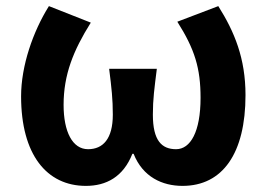

<svg xmlns="http://www.w3.org/2000/svg" viewBox="-20 -594 873 628"><path d="M261 14C327 14 383 -15 413 -91H417C447 -15 511 14 577 14C708 14 783 -92 783 -283C783 -403 747 -490 694 -574L560 -523C617 -433 636 -371 636 -274C636 -163 603 -106 556 -106C509 -106 480 -134 480 -219C480 -270 485 -305 493 -369H337C345 -305 349 -270 349 -219C349 -140 317 -106 268 -106C217 -106 188 -163 188 -251C188 -350 220 -429 277 -520L140 -574C88 -491 49 -379 49 -279C49 -88 133 14 261 14Z"/></svg>

Font: Noto Sans HK
Style: Bold
Weight: 700
Designer: Ryoko NISHIZUKA 西塚涼子 (kana, bopomofo & ideographs); Paul D. Hunt (Latin, Greek & Cyrillic); Sandoll Communications 산돌커뮤니
Foundry: Adobe
Version: Version 2.002;hotconv 1.0.116;makeotfexe 2.5.65601